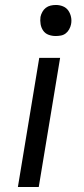

<svg xmlns="http://www.w3.org/2000/svg" viewBox="-20 -753 340 773"><path d="M52 0 138 -520H222L136 0ZM204 -608Q189 -608 175.5 -613Q162 -618 154 -629.5Q146 -641 143.5 -655.5Q141 -670 143 -685Q145 -695 150.5 -705Q156 -715 164.5 -721.5Q173 -728 183.5 -730.5Q194 -733 205 -733Q220 -733 233.5 -727.5Q247 -722 255 -710.5Q263 -699 266 -684.5Q269 -670 266 -655Q264 -645 258.5 -635Q253 -625 244.5 -618.5Q236 -612 225.5 -610Q215 -608 204 -608Z"/></svg>

Font: Iosevka Aile
Style: Italic
Weight: 400
Italic angle: -9°
Designer: Belleve Invis
Foundry: Belleve Invis
Version: Version 28.0.1; ttfautohint (v1.8.4)